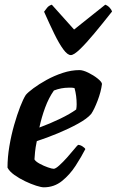

<svg xmlns="http://www.w3.org/2000/svg" viewBox="-20 -799 498 819"><path d="M167 0Q156 0 134 -7Q112 -14 87 -26Q62 -38 41 -53Q20 -68 12 -84Q12 -128 20 -175.5Q28 -223 40.5 -266.5Q53 -310 66 -343.5Q79 -377 90 -394Q99 -405 122.5 -422.5Q146 -440 178.5 -458Q211 -476 247.5 -488Q284 -500 319 -500Q334 -500 356.5 -489Q379 -478 396.5 -464Q414 -450 415 -441Q411 -408 396.5 -370Q382 -332 369 -313Q352 -293 313 -271.5Q274 -250 227 -230.5Q180 -211 137 -197Q131 -168 129.5 -150.5Q128 -133 127 -119Q132 -110 149.5 -100.5Q167 -91 184.5 -85Q202 -79 209 -79Q217 -79 233 -93.5Q249 -108 266 -127Q283 -146 296 -162Q309 -178 313 -181Q322 -181 332 -174.5Q342 -168 344 -163Q327 -130 302.5 -92Q278 -54 244.5 -27Q211 0 167 0ZM148 -255Q194 -272 236.5 -292.5Q279 -313 305 -332Q306 -337 306.5 -343Q307 -349 307 -354Q307 -390 298 -423Q291 -425 285 -425Q279 -425 273 -425Q241 -425 210 -413Q188 -382 172.5 -340Q157 -298 148 -255ZM282 -564Q268 -564 250 -588.5Q232 -613 211.5 -655Q191 -697 168 -749Q174 -757 181 -766Q188 -775 201 -779L296 -673L429 -779Q440 -775 448 -766Q456 -757 458 -750Q417 -698 382 -656Q347 -614 321 -589Q295 -564 282 -564Z"/></svg>

Font: Texturina 72pt 72pt ExtraBold
Style: Italic
Weight: 800
Italic angle: -11°
Designer: Guillermo Torres Carreño
Foundry: Omnibus-Type
Version: Version 1.002; ttfautohint (v1.8.3)